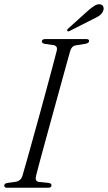

<svg xmlns="http://www.w3.org/2000/svg" viewBox="-20 -884 508 904"><path d="M150 -57.5Q143 -31 162.5 -27.5L210.5 -22.5Q222.5 -20 222.5 -11.5Q222.5 0 207 0H13.5Q0 0 0 -10Q0 -20 14 -22.5L53.5 -28Q78 -31.5 86 -57.5Q93.5 -83 106.2 -128Q119 -173 134.5 -229.2Q150 -285.5 166.8 -346Q183.5 -406.5 199 -464Q214.5 -521.5 227.2 -569.2Q240 -617 247.5 -646.5Q252 -667.5 232.5 -671.5L190.5 -677.5Q177 -680.5 177 -689Q177.5 -700 193.5 -700H387Q399.5 -700 399.5 -691Q399.5 -681.5 383.5 -678L337 -670.5Q317 -667 310.5 -644Q302 -614 288.8 -566.2Q275.5 -518.5 259.8 -460.8Q244 -403 227.2 -342.5Q210.5 -282 195.2 -226Q180 -170 168 -126Q156 -82 150 -57.5ZM393 -832.5Q411.5 -849 425.8 -857.5Q440 -866 452 -863.5Q463.5 -861.5 466.8 -851.5Q470 -841.5 465 -831Q459 -817.5 446.2 -809.2Q433.5 -801 416 -793L307.5 -738Q299 -734 296.5 -739Q294.5 -743.5 302.5 -751Z"/></svg>

Font: Fraunces 144pt S050 Light
Style: Italic
Weight: 300
Italic angle: -16°
Version: Version 1.000; ttfautohint (v1.8.3)